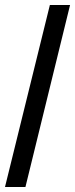

<svg xmlns="http://www.w3.org/2000/svg" viewBox="-24 -750 301 770"><path d="M78 0H-4L176 -730H257Z"/></svg>

Font: Medium
Style: Regular
Weight: 500
Designer: Fernando Haro
Foundry: deFharo
Version: Version 1.787